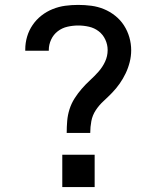

<svg xmlns="http://www.w3.org/2000/svg" viewBox="-20 -763 640 783"><path d="M252 -221Q252 -245 254 -269.5Q256 -294 263.5 -317.5Q271 -341 284 -361.5Q297 -382 313 -400.5Q329 -419 347 -435.5Q365 -452 381.5 -470.5Q398 -489 408.5 -511.5Q419 -534 419 -559Q419 -581 409.5 -601.5Q400 -622 382.5 -635.5Q365 -649 343 -654Q321 -659 299 -659Q277 -659 255 -654Q233 -649 215.5 -635.5Q198 -622 188.5 -601.5Q179 -581 179 -559Q179 -558 179 -557.5Q179 -557 179 -556H83Q83 -557 83 -558.5Q83 -560 83 -561Q83 -588 90.5 -613.5Q98 -639 113 -661Q128 -683 149 -699.5Q170 -716 195 -726Q220 -736 246 -739.5Q272 -743 299 -743Q326 -743 352.5 -739.5Q379 -736 403.5 -726Q428 -716 449.5 -699Q471 -682 485.5 -659.5Q500 -637 507.5 -611Q515 -585 515 -558Q515 -534 509 -510Q503 -486 492.5 -464Q482 -442 468 -422Q454 -402 437 -384.5Q420 -367 402 -350.5Q384 -334 370.5 -313.5Q357 -293 352.5 -269Q348 -245 348 -221ZM234 0V-132H366V0Z"/></svg>

Font: Iosevka SS04 Medium Extended
Style: Regular
Weight: 500
Width: 7
Monospace: yes
Designer: Belleve Invis
Foundry: Belleve Invis
Version: Version 19.0.0; ttfautohint (v1.8.4)